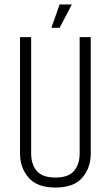

<svg xmlns="http://www.w3.org/2000/svg" viewBox="-20 -833 498 863"><path d="M338 -666H388V-143Q388 -79 350 -34.5Q312 10 229 10Q147 10 108.5 -34.5Q70 -79 70 -143V-666H120V-143Q120 -95 145 -65Q170 -35 229 -35Q288 -35 313 -65Q338 -95 338 -143ZM248 -813H303L248 -708H211Z"/></svg>

Font: Khand Variable Light
Style: Regular
Weight: 300
Designer: Satya Rajpurohit
Foundry: Indian Type Foundry
Version: Version 3.000